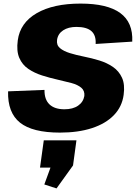

<svg xmlns="http://www.w3.org/2000/svg" viewBox="-20 -731 757 1070"><path d="M314 8Q161 8 91.5 -47.5Q22 -103 25 -222L228 -230Q227 -177 255.5 -149.5Q284 -122 339 -122Q386 -122 415 -142Q444 -162 450 -196Q453 -225 433 -242Q413 -259 377.5 -268.5Q342 -278 299.5 -287.5Q257 -297 214.5 -310.5Q172 -324 138 -347Q104 -370 87.5 -408.5Q71 -447 79 -506Q92 -604 184.5 -657.5Q277 -711 429 -711Q578 -711 650 -658.5Q722 -606 717 -499L513 -486Q516 -534 489.5 -557.5Q463 -581 406 -581Q361 -581 332 -562Q303 -543 298 -509Q294 -480 314 -463Q334 -446 369.5 -435Q405 -424 448 -415.5Q491 -407 533.5 -394Q576 -381 609.5 -358Q643 -335 660 -297.5Q677 -260 669 -202Q660 -136 614.5 -89Q569 -42 492.5 -17Q416 8 314 8ZM406 51 387 191 295 319 227 297 296 108 357 203H203L224 51Z"/></svg>

Font: Pathway Extreme 28pt ExtraBold
Style: Italic
Weight: 800
Italic angle: -8°
Designer: Eduardo Rodriguez Tunni
Foundry: Eduardo Rodriguez Tunni
Version: Version 1.001;gftools[0.9.26]